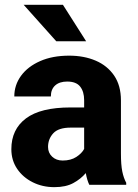

<svg xmlns="http://www.w3.org/2000/svg" viewBox="-20 -770 573 800"><path d="M352.1 0Q342.8 -19 337.4 -48.8Q316.9 -24.4 285.6 -7.3Q254.4 9.8 206.5 9.8Q157.2 9.8 116.5 -10.5Q75.7 -30.8 51.5 -66.4Q27.3 -102.1 27.3 -148.4Q27.3 -231 88.1 -276.6Q148.9 -322.3 273.4 -322.3H330.6V-352.5Q330.6 -388.2 314 -409.2Q297.4 -430.2 259.8 -430.2Q228 -430.2 210 -414.1Q191.9 -397.9 191.9 -368.2H39.6Q39.6 -415.5 67.6 -454.1Q95.7 -492.7 147.2 -515.4Q198.7 -538.1 268.1 -538.1Q330.1 -538.1 378.7 -517.3Q427.2 -496.6 455.6 -455.1Q483.9 -413.6 483.9 -351.6V-130.4Q483.9 -83 489.5 -55.7Q495.1 -28.3 505.9 -8.3V0ZM241.2 -101.1Q274.9 -101.1 297.9 -116Q320.8 -130.9 330.6 -149.4V-238.3H274.9Q223.6 -238.3 201.9 -214.6Q180.2 -190.9 180.2 -157.7Q180.2 -133.3 197.3 -117.2Q214.4 -101.1 241.2 -101.1ZM242.2 -750 338.9 -598.1H214.4L78.6 -750Z"/></svg>

Font: Vazirmatn FD ExtraBold
Style: Regular
Weight: 800
Designer: Saber Rastikerdar
Foundry: Saber Rastikerdar
Version: Version 33.003